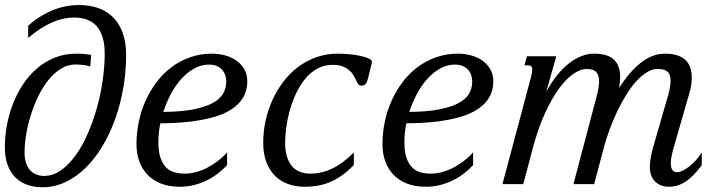

<svg xmlns="http://www.w3.org/2000/svg" viewBox="-22 -747 2939 779"><path d="M92.3 -593.3V-642.6Q111.3 -660.2 134.3 -675.3Q157.2 -690.4 183.1 -701.9Q209 -713.4 238.3 -720Q267.6 -726.6 299.3 -726.6Q337.9 -726.6 372.6 -715.6Q407.2 -704.6 433.3 -680.2Q459.5 -655.8 474.6 -616.9Q489.7 -578.1 489.7 -522.5Q489.7 -456.1 478.3 -390.6Q466.8 -325.2 445.8 -265.6Q424.8 -206.1 394.5 -155.3Q364.3 -104.5 326.4 -67.1Q288.6 -29.8 244.1 -8.5Q199.7 12.7 150.4 12.7Q115.7 12.7 87.4 2.4Q59.1 -7.8 39.1 -28.3Q19 -48.8 8.3 -79.3Q-2.4 -109.9 -2.4 -150.4Q-2.4 -192.4 5.6 -236.8Q13.7 -281.2 29.8 -323.5Q45.9 -365.7 70.3 -403.1Q94.7 -440.4 127 -468.5Q159.2 -496.6 199.7 -512.9Q240.2 -529.3 288.6 -529.3Q304.2 -529.3 317.9 -528.1Q331.5 -526.9 347.2 -524.4Q347.2 -509.3 346.2 -498.3Q345.2 -487.3 343.8 -477.1Q334.5 -481 317.1 -483.2Q299.8 -485.4 284.7 -485.4Q252.9 -485.4 225.3 -468.3Q197.8 -451.2 174.8 -422.9Q151.9 -394.5 133.8 -357.4Q115.7 -320.3 103.3 -280.8Q90.8 -241.2 84.2 -201.7Q77.6 -162.1 77.6 -128.4Q77.6 -101.6 84.5 -83.3Q91.3 -64.9 102.3 -54Q113.3 -43 127.7 -38.1Q142.1 -33.2 156.7 -33.2Q191.9 -33.2 224.1 -55.4Q256.3 -77.6 283.7 -115.2Q311 -152.8 333 -202.6Q355 -252.4 370.6 -307.6Q386.2 -362.8 394.5 -419.9Q402.8 -477.1 402.8 -529.3Q402.8 -567.9 394.3 -595.7Q385.7 -623.5 369.6 -641.4Q353.5 -659.2 330.8 -667.5Q308.1 -675.8 280.3 -675.8Q234.4 -675.8 189 -656Q143.6 -636.2 92.3 -593.3Z M531.7 -161.1Q531.7 -208 541.3 -253.4Q550.8 -298.8 569.3 -339.6Q587.9 -380.4 614.5 -415.3Q641.1 -450.2 675 -475.3Q709 -500.5 750 -514.9Q791 -529.3 837.9 -529.3Q867.2 -529.3 893.3 -521.7Q919.4 -514.2 939 -499.8Q958.5 -485.4 970 -464.6Q981.4 -443.8 981.4 -417.5Q981.4 -394 974.1 -372.3Q966.8 -350.6 950.4 -331.8Q934.1 -313 907.2 -297.4Q880.4 -281.7 841.1 -270.8Q801.8 -259.8 749 -253.4Q696.3 -247.1 628.4 -246.6Q620.6 -208 620.6 -170.4Q620.6 -130.9 629.4 -106Q638.2 -81.1 652.8 -66.9Q667.5 -52.7 687 -47.6Q706.5 -42.5 728.5 -42.5Q748 -42.5 769.8 -47.9Q791.5 -53.2 813.7 -64Q835.9 -74.7 857.7 -90.8Q879.4 -106.9 899.4 -128.4V-77.1Q882.3 -58.6 861.3 -42.5Q840.3 -26.4 816.2 -14.6Q792 -2.9 764.9 3.9Q737.8 10.7 708.5 10.7Q663.1 10.7 629.9 -2.7Q596.7 -16.1 575 -39.6Q553.2 -63 542.5 -94.2Q531.7 -125.5 531.7 -161.1ZM896 -415.5Q896 -428.7 892.1 -441.2Q888.2 -453.6 879.6 -463.4Q871.1 -473.1 857.9 -479Q844.7 -484.9 826.2 -484.9Q793.9 -484.9 765.6 -469Q737.3 -453.1 713.4 -426.5Q689.5 -399.9 671.1 -365.2Q652.8 -330.6 640.6 -293Q712.4 -293.5 761.2 -303Q810.1 -312.5 840.1 -328.6Q870.1 -344.7 883.1 -366.9Q896 -389.2 896 -415.5Z M1327.6 -483.9Q1293.5 -483.9 1265.9 -468.8Q1238.3 -453.6 1217 -428.2Q1195.8 -402.8 1180.2 -369.9Q1164.6 -336.9 1154.5 -301.5Q1144.5 -266.1 1139.6 -230.7Q1134.8 -195.3 1134.8 -165Q1135.7 -106.9 1161.1 -74.7Q1186.5 -42.5 1237.8 -42.5Q1329.6 -42.5 1413.6 -128.4V-77.1Q1391.1 -54.2 1368.7 -37.8Q1346.2 -21.5 1322 -10.5Q1297.9 0.5 1271 5.6Q1244.1 10.7 1213.4 10.7Q1177.2 10.7 1146.5 -0.5Q1115.7 -11.7 1093.5 -33.9Q1071.3 -56.2 1058.6 -89.6Q1045.9 -123 1045.9 -167.5Q1045.9 -211.4 1055.2 -255.4Q1064.5 -299.3 1082.5 -339.4Q1100.6 -379.4 1126.7 -414.3Q1152.8 -449.2 1186.5 -474.6Q1220.2 -500 1260.7 -514.6Q1301.3 -529.3 1348.1 -529.3Q1370.1 -529.3 1394.5 -527.1Q1418.9 -524.9 1439.5 -520.5Q1460 -516.1 1473.4 -510Q1486.8 -503.9 1486.8 -496.6Q1486.8 -491.7 1485.4 -486.8L1472.2 -433.1Q1468.3 -416 1462.6 -407.7Q1457 -399.4 1441.9 -399.4Q1435.5 -399.4 1431.4 -405.8Q1427.2 -412.1 1422.9 -421.4Q1418.5 -430.7 1412.1 -441.7Q1405.8 -452.6 1395 -461.9Q1384.3 -471.2 1368.2 -477.5Q1352.1 -483.9 1327.6 -483.9Z M1529.8 -161.1Q1529.8 -208 1539.3 -253.4Q1548.8 -298.8 1567.4 -339.6Q1585.9 -380.4 1612.5 -415.3Q1639.2 -450.2 1673.1 -475.3Q1707 -500.5 1748 -514.9Q1789.1 -529.3 1835.9 -529.3Q1865.2 -529.3 1891.4 -521.7Q1917.5 -514.2 1937 -499.8Q1956.5 -485.4 1968 -464.6Q1979.5 -443.8 1979.5 -417.5Q1979.5 -394 1972.2 -372.3Q1964.8 -350.6 1948.5 -331.8Q1932.1 -313 1905.3 -297.4Q1878.4 -281.7 1839.1 -270.8Q1799.8 -259.8 1747.1 -253.4Q1694.3 -247.1 1626.5 -246.6Q1618.7 -208 1618.7 -170.4Q1618.7 -130.9 1627.4 -106Q1636.2 -81.1 1650.9 -66.9Q1665.5 -52.7 1685.1 -47.6Q1704.6 -42.5 1726.6 -42.5Q1746.1 -42.5 1767.8 -47.9Q1789.6 -53.2 1811.8 -64Q1834 -74.7 1855.7 -90.8Q1877.4 -106.9 1897.5 -128.4V-77.1Q1880.4 -58.6 1859.4 -42.5Q1838.4 -26.4 1814.2 -14.6Q1790 -2.9 1762.9 3.9Q1735.8 10.7 1706.5 10.7Q1661.1 10.7 1627.9 -2.7Q1594.7 -16.1 1573 -39.6Q1551.3 -63 1540.5 -94.2Q1529.8 -125.5 1529.8 -161.1ZM1894 -415.5Q1894 -428.7 1890.1 -441.2Q1886.2 -453.6 1877.7 -463.4Q1869.1 -473.1 1856 -479Q1842.8 -484.9 1824.2 -484.9Q1792 -484.9 1763.7 -469Q1735.4 -453.1 1711.4 -426.5Q1687.5 -399.9 1669.2 -365.2Q1650.9 -330.6 1638.7 -293Q1710.4 -293.5 1759.3 -303Q1808.1 -312.5 1838.1 -328.6Q1868.2 -344.7 1881.1 -366.9Q1894 -389.2 1894 -415.5Z M2132.3 -433.6Q2134.8 -443.8 2136.2 -451.4Q2137.7 -459 2137.7 -464.4Q2137.7 -474.6 2133.1 -478.3Q2128.4 -481.9 2119.6 -481.9H2106L2115.7 -518.6H2234.9L2194.3 -374.5Q2214.8 -412.6 2238.3 -441.7Q2261.7 -470.7 2286.6 -490Q2311.5 -509.3 2337.2 -519.3Q2362.8 -529.3 2387.2 -529.3Q2443.8 -529.3 2469 -505.1Q2494.1 -481 2494.1 -434.6Q2494.1 -413.6 2489.7 -389.6Q2531.2 -455.6 2578.1 -492.4Q2625 -529.3 2675.3 -529.3Q2784.7 -529.3 2784.7 -432.6Q2784.7 -418.5 2782.5 -402.6Q2780.3 -386.7 2774.9 -368.7L2713.9 -157.2Q2711.9 -150.4 2709.5 -141.6Q2707 -132.8 2704.8 -123Q2702.6 -113.3 2701.2 -103.3Q2699.7 -93.3 2699.7 -84.5Q2699.7 -65.4 2706.5 -56.9Q2713.4 -48.3 2724.6 -48.3Q2734.9 -48.3 2748 -54.7Q2761.2 -61 2774.9 -71.8Q2788.6 -82.5 2801.8 -97.2Q2814.9 -111.8 2825.2 -128.4V-77.1Q2792.5 -31.7 2760.3 -10.5Q2728 10.7 2692.9 10.7Q2676.3 10.7 2661.9 5.6Q2647.5 0.5 2637 -9.5Q2626.5 -19.5 2620.6 -34.4Q2614.7 -49.3 2614.7 -68.8Q2614.7 -89.8 2618.7 -109.9Q2622.6 -129.9 2627.9 -149.4L2689.5 -362.8Q2698.7 -396.5 2698.7 -419.4Q2698.7 -445.3 2686 -456.3Q2673.3 -467.3 2646 -467.3Q2625.5 -467.3 2604.2 -454.8Q2583 -442.4 2562.3 -420.2Q2541.5 -397.9 2522 -367.2Q2502.4 -336.4 2484.6 -300Q2466.8 -263.7 2451.9 -223.1Q2437 -182.6 2425.8 -140.1L2388.7 0H2304.7L2397.9 -353Q2403.3 -372.6 2406 -388.7Q2408.7 -404.8 2408.7 -417.5Q2408.7 -442.4 2397 -454.8Q2385.3 -467.3 2357.9 -467.3Q2335 -467.3 2306.4 -448.7Q2277.8 -430.2 2248.3 -390.6Q2218.8 -351.1 2189.9 -289.1Q2161.1 -227.1 2138.2 -140.1L2101.1 0H2016.6Z"/></svg>

Font: Arian AMU Serif
Style: Italic
Weight: 400
Italic angle: -15°
Designer: Ruben Hakobyan (Tarumian)
Foundry: Ruben Hakobyan (Tarumian)
Version: Version 1.002